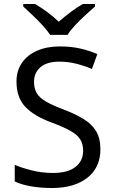

<svg xmlns="http://www.w3.org/2000/svg" viewBox="-20 -942 579 972"><path d="M488.3 -186.5Q488.3 -93.8 422.1 -42Q356 9.8 243.7 9.8Q186 9.8 137 1.2Q87.9 -7.3 54.7 -23.4V-107.4Q89.8 -92.3 141.1 -79.3Q192.4 -66.4 247.1 -66.4Q322.8 -66.4 361.8 -96.7Q400.9 -127 400.9 -178.7Q400.9 -212.9 386.2 -236.3Q371.6 -259.8 336.7 -279.5Q301.8 -299.3 239.7 -322.3Q152.3 -354.5 107.9 -401.4Q63.5 -448.2 63.5 -529.3Q63.5 -584.5 91.3 -624.3Q119.1 -664.1 168.5 -685.5Q217.8 -707 282.7 -707Q339.4 -707 386.5 -696.3Q433.6 -685.5 472.7 -668L445.3 -592.8Q409.2 -608.4 367.4 -619.1Q325.7 -629.9 280.8 -629.9Q217.3 -629.9 184.8 -601.8Q152.3 -573.7 152.3 -528.3Q152.3 -493.2 166.5 -469.7Q180.7 -446.3 213.4 -427.5Q246.1 -408.7 301.8 -387.7Q362.3 -364.7 403.8 -339.1Q445.3 -313.5 466.8 -277.3Q488.3 -241.2 488.3 -186.5ZM322.3 -765.6H233.9Q219.7 -787.6 195.3 -814Q170.9 -840.3 144.3 -865.5Q117.7 -890.6 97.7 -909.2V-921.9H157.2Q186 -905.3 218 -881.8Q250 -858.4 277.3 -832Q307.6 -858.4 338.9 -881.8Q370.1 -905.3 399.4 -921.9H460.9V-909.2Q439.9 -890.6 412.4 -865.5Q384.8 -840.3 360.1 -814Q335.4 -787.6 322.3 -765.6Z"/></svg>

Font: Lunasima
Style: Regular
Weight: 400
Designer: The DocRepair Project, Monotype Design Team
Foundry: Google
Version: Version 2.009